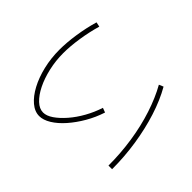

<svg xmlns="http://www.w3.org/2000/svg" viewBox="-137 -994 1274 1274"><g transform="rotate(45 500.0 -357.0)"><path d="M328 4Q285 4 246 -29Q207 -62 176.5 -119Q146 -176 128.5 -249.5Q111 -323 111 -403Q111 -469 123 -549.5Q135 -630 157 -705L190 -698Q169 -626 157 -547.5Q145 -469 145 -404Q145 -333 160.5 -265.5Q176 -198 202 -145.5Q228 -93 261 -62Q294 -31 329 -31Q361 -31 397.5 -56Q434 -81 471 -123.5Q508 -166 538.5 -220.5Q569 -275 588 -334L620 -322Q599 -257 565 -198.5Q531 -140 490.5 -94Q450 -48 407.5 -22Q365 4 328 4ZM885 -89Q885 -204 868 -316Q851 -428 818.5 -527.5Q786 -627 742 -705L773 -718Q819 -638 851.5 -536Q884 -434 901.5 -320Q919 -206 919 -89Z"/></g></svg>

Font: M PLUS 1 Thin ExtraLight
Style: Regular
Weight: 250
Version: Version 1.001